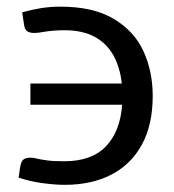

<svg xmlns="http://www.w3.org/2000/svg" viewBox="-20 -534 509 562"><path d="M170 7Q141.5 7 105.5 2.2Q69.5 -2.5 34.5 -14Q35 -19 36 -24Q37.5 -38 40 -49.8Q42.5 -61.5 48 -66.5Q55 -72.5 69.5 -72.5Q78.5 -72.5 89 -69.5Q99.5 -67 117.8 -64.5Q136 -62 168 -62Q248.5 -62 290.2 -105.8Q332 -149.5 337.5 -227.5H69V-289.5H336.5Q331.5 -336.5 312.2 -371.5Q293 -406.5 257.5 -426Q222 -445.5 168.5 -445.5Q135 -445.5 103.5 -440Q90.5 -437.5 80 -437.5Q68 -437.5 60.2 -442.2Q52.5 -447 50.5 -461L45 -498Q76 -506.5 102 -510.5Q128 -514.5 157.5 -514.5Q250.5 -514.5 310 -480.5Q372 -444.5 399.5 -385Q427 -325.5 427 -253.5Q427 -168.5 395.2 -110.5Q363.5 -52.5 305.8 -22.8Q248 7 170 7Z"/></svg>

Font: Verano Sans
Style: Regular
Weight: 400
Designer: Lukasz Dziedzic with Adam Twardoch and Botio Nikoltchev
Foundry: tyPoland Lukasz Dziedzic
Version: Version 3.001;December 28, 2019;FontCreator 12.0.0.2547 64-b